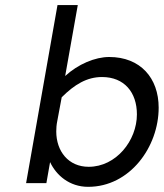

<svg xmlns="http://www.w3.org/2000/svg" viewBox="-20 -723 647 758"><path d="M382.8 -418.9C470.7 -418.9 520.5 -358.4 520.5 -271.5C520.5 -168 438.5 -64.5 330.1 -64.5C250 -64.5 202.1 -126 202.1 -204.1C202.1 -216.8 203.1 -230.5 206.1 -245.1L223.6 -338.9C274.4 -389.6 323.2 -418.9 382.8 -418.9ZM411.1 -498C355.5 -498 288.1 -469.7 237.3 -422.9L287.1 -703.1H207L83 0H163.1L177.7 -83C202.1 -31.2 253.9 14.6 328.1 14.6C493.2 14.6 606.4 -143.6 606.4 -297.9C606.4 -415 534.2 -498 411.1 -498Z"/></svg>

Font: Sen-gleads
Style: Italic
Weight: 400
Designer: Kosal Sen, Philatype
Foundry: Philatype
Version: Version 1.004; ttfautohint (v1.8.3)